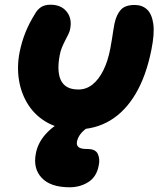

<svg xmlns="http://www.w3.org/2000/svg" viewBox="-20 -538 695 813"><path d="M303 10Q233 10 182 -18Q131 -46 100.5 -93Q70 -140 60.5 -198Q51 -256 63 -317Q72 -361 87.5 -400Q103 -439 128 -479Q137 -496 152.5 -507Q168 -518 194 -518Q239 -518 262.5 -488.5Q286 -459 277 -415Q275 -404 269 -392Q263 -380 256 -366.5Q249 -353 242.5 -337.5Q236 -322 233 -305Q227 -274 227.5 -247.5Q228 -221 236.5 -201Q245 -181 263.5 -170Q282 -159 312 -159Q345 -159 371.5 -180Q398 -201 417.5 -240Q437 -279 447 -332Q452 -357 454.5 -375Q457 -393 459.5 -408Q462 -423 465 -439Q473 -476 491.5 -496.5Q510 -517 550 -517Q582 -517 602.5 -498Q623 -479 629 -437.5Q635 -396 621 -327Q599 -217 555 -142Q511 -67 447.5 -28.5Q384 10 303 10ZM275 255Q194 255 156.5 215Q119 175 132 111Q140 68 172 31.5Q204 -5 250.5 -27Q297 -49 350 -49Q363 -49 373 -44Q383 -39 380 -26Q379 -20 374.5 -15Q370 -10 357 -2Q334 13 322 28Q310 43 306 61Q303 76 312 84.5Q321 93 351 93Q385 93 394.5 114.5Q404 136 398 163Q389 211 354 233Q319 255 275 255Z"/></svg>

Font: Shantell Sans ExtraBold
Style: Italic
Weight: 800
Italic angle: -11°
Designer: Stephen Nixon, Anya Danilova, Shantell Martin
Foundry: Arrow Type
Version: Version 1.011;[c5ecc13dd]